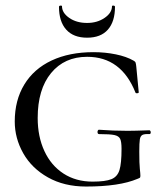

<svg xmlns="http://www.w3.org/2000/svg" viewBox="-20 -671 595 703"><path d="M34 -226Q34 -304 69 -361.5Q104 -419 169 -449.5Q234 -480 322 -480Q365 -480 404 -472Q443 -464 469 -449Q475 -446 476.5 -441.5Q478 -437 479 -427L488 -333Q488 -330 482.5 -329.5Q477 -329 476 -332Q424 -463 299 -463Q216 -463 167 -403.5Q118 -344 118 -239Q118 -171 142.5 -118Q167 -65 212.5 -35.5Q258 -6 319 -6Q366 -6 388 -15Q410 -24 417.5 -48.5Q425 -73 425 -126Q425 -152 420 -162.5Q415 -173 399 -176.5Q383 -180 343 -180Q337 -180 337 -188Q337 -191 338.5 -193.5Q340 -196 342 -196Q394 -192 447 -192Q471 -192 527 -194Q529 -194 530.5 -191.5Q532 -189 532 -187Q532 -180 527 -180Q509 -181 501.5 -177Q494 -173 492 -160.5Q490 -148 490 -116Q490 -71 492 -53Q494 -35 494 -28Q494 -22 492.5 -20.5Q491 -19 483 -16Q417 12 295 12Q215 12 155.5 -21.5Q96 -55 65 -110Q34 -165 34 -226ZM207 -648Q207 -624 233.5 -605.5Q260 -587 299 -587Q336 -587 363 -605.5Q390 -624 390 -648Q390 -651 395.5 -650.5Q401 -650 401 -646Q401 -592 375 -562.5Q349 -533 299 -533Q249 -533 222.5 -562.5Q196 -592 196 -646Q196 -650 201.5 -650.5Q207 -651 207 -648Z"/></svg>

Font: Cormorant Unicase Medium
Style: Regular
Weight: 500
Designer: Christian Thalmann (Catharsis Fonts)
Foundry: Catharsis Fonts
Version: Version 4.000